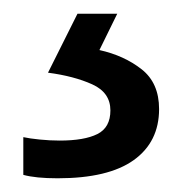

<svg xmlns="http://www.w3.org/2000/svg" viewBox="-20 -20 265 280"><path d="M212 139Q212 187 175 213.5Q138 240 64 240Q32 240 14 235V180Q23 182 38 183.5Q53 185 67 185Q103 185 122 175.5Q141 166 141 141Q141 115 114.5 103Q88 91 50 86L93 0H151L125 53Q161 61 186.5 81Q212 101 212 139Z"/></svg>

Font: Noto Sans Kaithi
Style: Regular
Weight: 400
Designer: Monotype Design Team
Foundry: Monotype Imaging Inc.
Version: Version 2.005; ttfautohint (v1.8.4.7-5d5b)